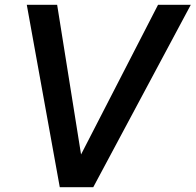

<svg xmlns="http://www.w3.org/2000/svg" viewBox="-20 -783 818 803"><path d="M370 0H230L92 -763H219L319 -137L641 -763H778Z"/></svg>

Font: Open Sauce One SemiBold Italic
Style: Regular
Weight: 600
Italic angle: -10°
Designer: Alfredo Marco Pradil
Foundry: Creative Sauce Fz LLC
Version: Version 1.477